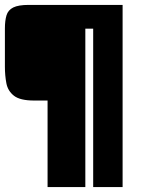

<svg xmlns="http://www.w3.org/2000/svg" viewBox="-20 -640 620 783"><path d="M174 123V-230H119Q62 -230 37 -249.5Q12 -269 6 -300.5Q0 -332 0 -368V-524Q0 -556 6.5 -577.5Q13 -599 34 -609.5Q55 -620 97 -620H480V123H360V-523H328V123Z"/></svg>

Font: Smooch Sans Black
Style: Regular
Weight: 900
Designer: Robert E. Leuschke
Foundry: Robert E. Leuschke
Version: Version 1.010; ttfautohint (v1.8.3)